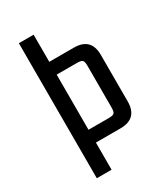

<svg xmlns="http://www.w3.org/2000/svg" viewBox="-160 -694 664 766"><g transform="rotate(-30 172.5 -311.0)"><path d="M123 -497H236Q315 -497 315 -418V-204Q315 -125 236 -125H123V0H55V-622H123ZM247 -215V-407Q247 -426 241.5 -432Q236 -438 216 -438H123V-184H216Q236 -184 241.5 -190Q247 -196 247 -215Z"/></g></svg>

Font: Teko Light
Style: Regular
Weight: 300
Designer: Manushi Parikh, Jonny Pinhorn
Foundry: Indian Type Foundry
Version: Version 1.105;PS 1.0;hotconv 1.0.78;makeotf.lib2.5.61930; tt